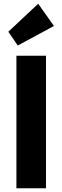

<svg xmlns="http://www.w3.org/2000/svg" viewBox="-20 -1003 332 1023"><path d="M67.5 0V-706H225V0ZM74.5 -760.5 24.5 -834 183.5 -983 267.5 -864.5Z"/></svg>

Font: Outfit Thin
Style: Regular
Weight: 100
Designer: Rodrigo Fuenzalida
Foundry: fragTYPE
Version: Version 1.100;gftools[0.9.27]